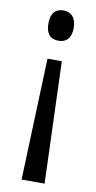

<svg xmlns="http://www.w3.org/2000/svg" viewBox="-85 -579 404 805"><g transform="rotate(10 117.5 -176.5)"><path d="M173 -476C173 -520 150 -541 119 -541C83 -541 65 -518 65 -476C65 -434 83 -412 119 -412C151 -412 173 -431 173 -476ZM87 -330 68 188H166L148 -330Z"/></g></svg>

Font: Noto Sans Telugu ExtraCondensed
Style: Regular
Weight: 400
Width: 2
Designer: Jelle Bosma - Monotype Design Team
Foundry: Monotype Imaging Inc.
Version: Version 2.005